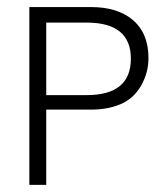

<svg xmlns="http://www.w3.org/2000/svg" viewBox="-20 -623 469 543"><path d="M399.9 -459Q399.9 -417 378.9 -380.6Q357.9 -344.2 321.5 -328.6Q285.2 -313 237.8 -313H110.8V-100.1H63V-603H237.8Q311 -603 354 -567.9Q399.9 -529.8 399.9 -459ZM350.1 -457Q350.1 -559.1 225.1 -559.1H110.8V-354H225.1Q350.1 -354 350.1 -457Z"/></svg>

Font: Kikakui Sans Pro
Style: Regular
Weight: 400
Version: 0.2